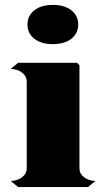

<svg xmlns="http://www.w3.org/2000/svg" viewBox="-20 -763 431 783"><path d="M369 -25 339 0H54L24 -25Q52 -26 70.5 -40.5Q89 -55 89 -76V-430Q89 -452 70.5 -466.5Q52 -481 24 -482L54 -507H294L304 -497V-76Q304 -55 322.5 -40.5Q341 -26 369 -25ZM92 -663Q92 -699 120 -721Q148 -743 196 -743Q243 -743 271 -721Q299 -699 299 -663Q299 -627 271 -605Q243 -583 195 -583Q148 -583 120 -605Q92 -627 92 -663Z"/></svg>

Font: FFF_Oezguer-Guendem
Style: Bold
Weight: 700
Designer: bBox Type GmbH
Foundry: bBox Type GmbH
Version: Version 1.004